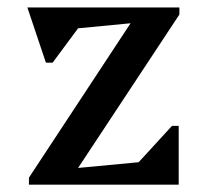

<svg xmlns="http://www.w3.org/2000/svg" viewBox="-20 -504 564 524"><path d="M59 0V-19.2L364.7 -483.6H469.6V-464.4L163 0ZM137.5 0V-40.4L427.6 -67.8L338.6 -39.6L449.4 -160.5H467.7V0ZM105.3 -332.9 54.7 -483.6H405.7V-447.2L121.3 -419.8L205.8 -444L123.6 -332.9Z"/></svg>

Font: Platypi Light
Style: Regular
Weight: 300
Designer: David Sargent
Foundry: Bolt Cutter Type
Version: Version 1.200